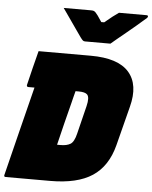

<svg xmlns="http://www.w3.org/2000/svg" viewBox="-81 -998 829 1048"><g transform="rotate(5 334.0 -473.5)"><path d="M577 -226Q547 -109 464.5 -54.5Q382 0 234 0H-10Q-21 0 -18 -11Q9 -122 40.5 -246.5Q72 -371 104 -500H70Q65 -500 63 -503.5Q61 -507 62 -511Q74 -561 85 -606Q96 -651 109 -700H395Q545 -700 604.5 -632Q664 -564 632 -441ZM254 -200H274Q307 -200 327 -212Q347 -224 358 -270L396 -424Q408 -473 393 -488Q381 -500 346 -500H329Q325 -486 320.5 -467.5Q316 -449 312 -433Q297 -375 282.5 -317Q268 -259 254 -200ZM496 -775H357Q350 -775 345.5 -778.5Q341 -782 332 -794Q325 -804 306 -831Q287 -858 264.5 -890.5Q242 -923 225 -947H374Q385 -947 390 -945Q395 -943 400 -938Q405 -933 413.5 -921.5Q422 -910 436 -888H452Q478 -910 495 -923Q512 -936 528 -947H678Q689 -947 687 -939Q686 -935 682 -931Q678 -927 662 -914Q649 -902 626 -883Q603 -864 578 -843Q553 -822 530.5 -804Q508 -786 496 -775Z"/></g></svg>

Font: Recursive Mn Lnr St XBk
Style: Italic
Weight: 1000
Italic angle: -15°
Monospace: yes
Version: Version 1.079;hotconv 1.0.112;makeotfexe 2.5.65598; ttfautoh